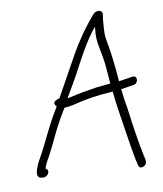

<svg xmlns="http://www.w3.org/2000/svg" viewBox="-78 -666 686 809"><g transform="rotate(-10 264.5 -261.5)"><path d="M56 -49C40 -22 2 46 40 48L48 49C70 49 82 21 63 14C67 -3 77 -19 88 -38C112 -83 134 -136 161 -183L186 -225C197 -226 209 -227 223 -230C273 -243 331 -253 388 -256C391 -256 395 -256 398 -257C401 -226 405 -195 410 -164C422 -91 431 -20 444 45C450 60 446 86 470 77C494 68 482 42 480 30C466 -37 457 -102 447 -177C442 -205 438 -233 435 -261C438 -261 442 -261 445 -262C471 -266 477 -267 490 -269C513 -273 514 -309 489 -304C481 -303 450 -298 432 -295C427 -362 420 -421 409 -479C404 -510 409 -533 411 -569L413 -575V-580C416 -591 410 -602 399 -602C386 -602 380 -599 372 -589C335 -546 297 -493 266 -437C235 -382 204 -325 172 -268L163 -265C144 -258 143 -248 155 -237C147 -222 138 -208 130 -194C103 -146 81 -95 56 -49ZM206 -262C206 -263 208 -263 208 -264V-266C225 -295 241 -322 256 -349C291 -414 328 -488 372 -539C371 -531 371 -524 370 -517C366 -480 376 -444 382 -411C389 -376 390 -332 394 -292H393L334 -286C298 -280 256 -274 222 -265Z"/></g></svg>

Font: Stray Cat
Style: Obl
Weight: 400
Version: Version 1.0